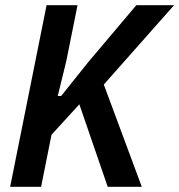

<svg xmlns="http://www.w3.org/2000/svg" viewBox="-20 -718 689 738"><path d="M285 -317 178 -200 138 0H19L159 -698H278L235 -484L202 -349H215L319 -479L504 -698H649L379 -393L525 0H394Z"/></svg>

Font: IBM Plex Sans Cond SmBld
Style: Italic
Weight: 600
Width: 3
Italic angle: -11°
Designer: Mike Abbink, Paul van der Laan, Pieter van Rosmalen
Foundry: Bold Monday
Version: Version 1.3